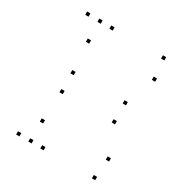

<svg xmlns="http://www.w3.org/2000/svg" viewBox="-173 -872 967 1014"><g transform="rotate(30 310.0 -365.0)"><path d="M234.4 -720V-740H214.4V-720ZM87.2 -720V-740H67.2V-720ZM87.2 10V-10H67.2V10ZM234.4 10V-10H214.4V10ZM161.4 -111.7V-131.7H141.4V-111.7ZM161.4 10V-10H141.4V10ZM549.4 10V-10H529.4V10ZM563.6 -111.7V-131.7H543.6V-111.7ZM173.9 -413.2V-433.2H153.9V-413.2ZM173.9 -297.4V-317.4H153.9V-297.4ZM492.5 -297.4V-317.4H472.5V-297.4ZM492.5 -413.2V-433.2H472.5V-413.2ZM549.4 -720V-740H529.4V-720ZM161.4 -720V-740H141.4V-720ZM161.4 -598.3V-618.3H141.4V-598.3ZM563.6 -598.3V-618.3H543.6V-598.3Z"/></g></svg>

Font: Monaspace Argon Dots Var
Style: Regular
Weight: 400
Designer: Riley Cran and the Lettermatic Team
Version: Version 1.100 (Monaspace Argon Dots)